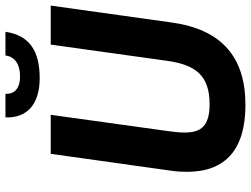

<svg xmlns="http://www.w3.org/2000/svg" viewBox="-128 -775 920 704"><g transform="rotate(-90 332.0 -423.0)"><path d="M299 17C474.5 17 576 -70 601.5 -253.5L663.5 -697H520.5L461 -270.5C447 -170 410.5 -114.5 302.5 -114.5C223.5 -114.5 198 -144 198 -206C198 -222.5 200 -242 203 -264.5L263 -697H120L58 -255.5C55 -235 54 -215 54 -197C54 -55 137.5 17 299 17ZM253.5 -863C250.5 -785 300.5 -737.5 397 -737.5C496.5 -737.5 554 -774 567.5 -863H480.5C476.5 -829.5 449.5 -809.5 403.5 -809.5C365.5 -809.5 338.5 -825 340 -863Z"/></g></svg>

Font: HK Grotesk ExtraBold
Style: Italic
Weight: 800
Italic angle: -16°
Designer: Alfredo Marco Pradil
Foundry: Hanken Design Co.
Version: Version 3.001;FEAKit 1.0